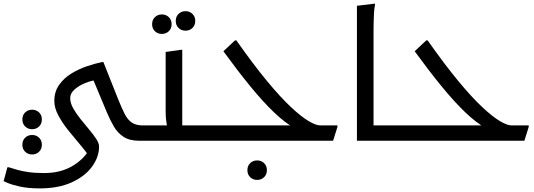

<svg xmlns="http://www.w3.org/2000/svg" viewBox="-40 -780 2962 1064"><path d="M731 0Q677 0 643.5 -22.5Q610 -45 590 -80.5Q570 -116 554 -153L473 -347L492 -336Q465 -333 431.5 -319.5Q398 -306 373.5 -284.5Q349 -263 349 -236Q349 -210 365 -181Q381 -152 405 -122Q429 -92 453 -63.5Q477 -35 493 -10.5Q509 14 509 32Q509 90 470 143.5Q431 197 357.5 230.5Q284 264 181 264Q116 264 71 254Q26 244 3 234Q-20 224 -20 224L1 147H9Q28 153 53.5 160.5Q79 168 116 173.5Q153 179 205 179Q292 179 356 143Q420 107 455 49L453 85Q435 58 403.5 21Q372 -16 339 -57Q306 -98 283.5 -140Q261 -182 261 -220Q261 -272 287.5 -309.5Q314 -347 354.5 -372Q395 -397 440.5 -412.5Q486 -428 525 -436H533L616 -227Q635 -180 651 -148.5Q667 -117 690 -101Q713 -85 751 -85V-20ZM138 -64Q115 -64 99.5 -79Q84 -94 84 -118Q84 -142 99.5 -157Q115 -172 138 -172Q161 -172 176.5 -157Q192 -142 192 -118Q192 -94 176.5 -79Q161 -64 138 -64ZM138 76Q115 76 99.5 61Q84 46 84 22Q84 -2 99.5 -17Q115 -32 138 -32Q161 -32 176.5 -17Q192 -2 192 22Q192 46 176.5 61Q161 76 138 76Z M751 -85H924L890 -64Q886 -78 882 -103.5Q878 -129 878 -160V-492L962 -504H970V-47L932 -85H1118V-20L1098 0H731V-65ZM988 -610Q965 -610 949.5 -625Q934 -640 934 -664Q934 -688 949.5 -703Q965 -718 988 -718Q1011 -718 1026.5 -703Q1042 -688 1042 -664Q1042 -640 1026.5 -625Q1011 -610 988 -610ZM857 -592Q834 -592 818.5 -607Q803 -622 803 -646Q803 -670 818.5 -685Q834 -700 857 -700Q880 -700 895.5 -685Q911 -670 911 -646Q911 -622 895.5 -607Q880 -592 857 -592Z M1098 0V-65L1118 -85H1613L1588 -73Q1540 -99 1479.5 -156.5Q1419 -214 1348.5 -300Q1278 -386 1198 -496L1262 -556H1270Q1365 -421 1440.5 -330Q1516 -239 1573.5 -185.5Q1631 -132 1671 -108.5Q1711 -85 1735 -85H1830V-77L1806 0ZM1331 163Q1331 139 1346.5 124Q1362 109 1385 109Q1408 109 1423.5 124Q1439 139 1439 163Q1439 187 1423.5 202Q1408 217 1385 217Q1362 217 1346.5 202Q1331 187 1331 163Z M2000 0V-85H2178V-20L2158 0ZM1938 -748 2038 -760V-752Q2034 -734 2032.5 -707Q2031 -680 2030.5 -652Q2030 -624 2030 -604V0H1938Z M2158 0V-65L2178 -85H2673L2648 -73Q2600 -99 2539.5 -156.5Q2479 -214 2408.5 -300Q2338 -386 2258 -496L2322 -556H2330Q2425 -421 2500.5 -330Q2576 -239 2633.5 -185.5Q2691 -132 2731 -108.5Q2771 -85 2795 -85H2890V-77L2866 0Z"/></svg>

Font: Kufam
Style: Regular
Weight: 400
Designer: Wael Morcos, Artur Schmal
Foundry: Original Type
Version: Version 1.301; ttfautohint (v1.8.3)